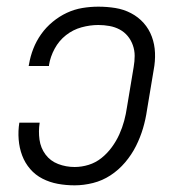

<svg xmlns="http://www.w3.org/2000/svg" viewBox="-20 -548 540 576"><path d="M204 8Q178 8 153.5 3.5Q129 -1 107.5 -12Q86 -23 70.5 -41Q55 -59 46.5 -81.5Q38 -104 36 -129.5Q34 -155 38 -180H99Q95 -154 98.5 -129Q102 -104 116.5 -84.5Q131 -65 154.5 -56Q178 -47 204 -47Q225 -47 246 -53.5Q267 -60 284.5 -74Q302 -88 315.5 -106.5Q329 -125 338 -145Q347 -165 352.5 -185.5Q358 -206 361 -227L381 -347Q384 -364 384 -380.5Q384 -397 378.5 -412.5Q373 -428 363 -440Q353 -452 339 -459.5Q325 -467 308.5 -470Q292 -473 275 -473Q250 -473 224.5 -466Q199 -459 178 -442.5Q157 -426 144 -402Q131 -378 127 -353Q127 -353 127 -352Q127 -351 127 -350H66Q66 -351 66.5 -352.5Q67 -354 67 -355Q71 -379 80 -402Q89 -425 103.5 -445.5Q118 -466 138 -482.5Q158 -499 180.5 -509.5Q203 -520 227 -524Q251 -528 275 -528Q301 -528 326 -524Q351 -520 373 -508.5Q395 -497 411 -479Q427 -461 435.5 -438Q444 -415 445 -389.5Q446 -364 441 -338L421 -218Q417 -190 409 -163Q401 -136 388 -110Q375 -84 355.5 -61Q336 -38 311.5 -22Q287 -6 259 1Q231 8 204 8Z"/></svg>

Font: Iosevka SS04 Light Oblique
Style: Regular
Weight: 300
Italic angle: -9°
Monospace: yes
Designer: Belleve Invis
Foundry: Belleve Invis
Version: Version 19.0.0; ttfautohint (v1.8.4)